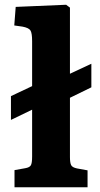

<svg xmlns="http://www.w3.org/2000/svg" viewBox="-20 -787 420 807"><path d="M41 0V-72L86 -80Q104 -83 109.5 -92Q115 -101 115 -129V-326L26 -283V-383L115 -425V-614Q115 -648 108 -659Q101 -670 75 -675L40 -680L46 -758L258 -767L274 -755V-477L364 -519V-420L274 -376V-127Q274 -103 279 -93Q284 -83 304 -79L348 -71V0Z"/></svg>

Font: Literata
Style: Bold
Weight: 700
Designer: Latin by Veronika Burian and Jose Scaglione. Greek by Irene Vlachou. Cyrillic by Vera Evstafieva.
Foundry: TypeTogether
Version: Version 3.103; ttfautohint (v1.8.4.7-5d5b);gftools[0.9.29]